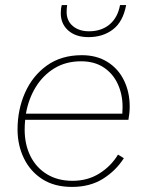

<svg xmlns="http://www.w3.org/2000/svg" viewBox="-20 -726 575 755"><path d="M263 9Q194 9 146.5 -21.5Q99 -52 74 -103.5Q49 -155 49 -217Q49 -295 78.5 -361.5Q108 -428 164.5 -468.5Q221 -509 302 -509Q360 -509 402.5 -482.5Q445 -456 467.5 -410Q490 -364 490 -307Q490 -282 485 -255H79Q77 -236 77 -216Q77 -158 99.5 -112.5Q122 -67 164.5 -41Q207 -15 265 -15Q325 -15 371 -44Q417 -73 444 -118L467 -104Q436 -55 385 -23Q334 9 263 9ZM299 -485Q239 -485 194 -457.5Q149 -430 120.5 -383.5Q92 -337 82 -279H461Q462 -294 462 -305Q462 -355 443 -396Q424 -437 387.5 -461Q351 -485 299 -485ZM476 -706Q464 -641 424.5 -610.5Q385 -580 328 -580Q278 -580 248.5 -606Q219 -632 219 -674Q219 -693 223 -706H244Q242 -692 242 -679Q242 -644 266.5 -623.5Q291 -603 330 -603Q379 -603 411 -630Q443 -657 452 -706Z"/></svg>

Font: Work Sans ExtraLight
Style: Italic
Weight: 200
Italic angle: -13°
Designer: Wei Huang
Foundry: Wei Huang
Version: Version 2.012; ttfautohint (v1.8.3)